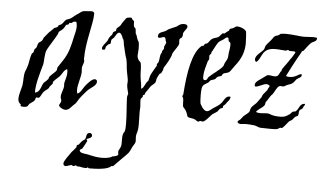

<svg xmlns="http://www.w3.org/2000/svg" viewBox="-50 -512 1444 860"><g transform="rotate(5 672.5 -82.0)"><path d="M377 -128C375 -130 372 -131 370 -131C357 -131 340 -111 333 -103C316 -83 314 -67 297 -60C295 -64 294 -70 294 -77C294 -102 308 -136 308 -158C308 -163 307 -170 307 -177C307 -184 315 -199 315 -207C315 -212 313 -214 313 -216C313 -299 341 -374 341 -423C341 -431 333 -433 327 -433C319 -433 310 -431 301 -431C282 -431 278 -420 264 -413C252 -405 245 -396 234 -391C229 -388 222 -388 217 -384C211 -379 208 -372 202 -366C196 -360 192 -360 187 -358C187 -358 185 -352 184 -351C178 -346 174 -346 169 -344C165 -341 158 -332 154 -329C143 -320 139 -312 125 -296C123 -292 122 -286 118 -282C114 -277 106 -274 104 -271C100 -265 99 -255 96 -249C96 -247 90 -244 89 -241C86 -236 87 -231 85 -227C84 -225 79 -222 78 -220C72 -205 69 -180 67 -172C63 -157 59 -146 56 -140C49 -122 52 -99 49 -77C46 -60 36 -35 36 -14C36 5 49 9 49 11C49 13 48 15 48 16C48 19 56 20 62 20C85 20 80 10 89 3C99 -5 106 -7 111 -16C112 -19 112 -27 117 -27C119 -27 122 -26 124 -26C133 -26 135 -42 147 -56C155 -64 168 -70 169 -77C169 -80 184 -94 184 -97C184 -99 183 -101 183 -102C183 -103 184 -103 184 -103C192 -114 204 -122 213 -132C223 -144 228 -160 242 -165C244 -160 244 -155 244 -149C244 -129 234 -106 234 -98C234 -96 235 -93 235 -91C235 -74 224 -56 224 -41C224 -27 228 -30 228 -23C228 -11 220 -7 220 -1C220 6 236 17 250 17C264 17 274 3 282 -5C293 -15 295 -17 300 -26C309 -43 326 -61 337 -74C354 -93 380 -101 380 -121C380 -124 379 -126 377 -128ZM264 -380C267 -373 268 -366 268 -358C268 -343 263 -327 260 -314C251 -271 244 -238 220 -202C213 -190 205 -181 198 -169C197 -166 197 -157 195 -154C190 -147 173 -134 166 -125C163 -122 164 -117 162 -114C158 -109 152 -103 147 -99C132 -89 135 -52 107 -48C107 -88 121 -133 133 -176C137 -192 134 -227 144 -245C154 -264 178 -300 187 -318C188 -320 189 -327 191 -329C195 -333 204 -338 209 -344C215 -351 217 -358 220 -362C223 -364 229 -363 231 -366C234 -368 232 -373 236 -373C238 -373 240 -372 241 -372C245 -372 249 -380 258 -380C260 -380 262 -380 264 -380Z M761 -406C758 -411 752 -412 745 -412C731 -412 723 -405 714 -398C676 -382 680 -384 670 -376C655 -366 634 -368 634 -347C634 -342 638 -341 641 -341C648 -341 656 -346 661 -346C666 -346 669 -343 670 -333C670 -329 674 -324 674 -322C673 -318 666 -304 666 -304C666 -303 666 -302 666 -301C666 -299 666 -297 666 -295C666 -292 658 -283 658 -281C658 -280 659 -279 659 -278C659 -274 656 -276 656 -274C647 -257 653 -233 641 -224C640 -223 640 -223 640 -222C640 -221 641 -218 641 -217V-216C632 -200 622 -185 615 -169C612 -161 611 -150 608 -144C607 -142 602 -139 601 -136C593 -123 589 -108 579 -107V-113C579 -130 573 -146 572 -165C570 -183 572 -203 568 -220C566 -227 560 -229 557 -234C552 -243 551 -248 551 -254C551 -263 553 -271 553 -286C553 -298 552 -311 550 -315C543 -325 541 -335 538 -344C538 -347 535 -347 535 -348C532 -358 534 -364 531 -373C531 -375 525 -378 524 -380C521 -390 523 -399 521 -406C520 -407 514 -411 513 -413C509 -419 514 -418 506 -420C507 -420 491 -419 488 -417C483 -414 472 -395 469 -392C467 -388 465 -384 462 -380C457 -374 452 -372 447 -366C445 -363 446 -357 444 -354C441 -352 435 -351 433 -348C431 -345 431 -339 429 -337C428 -334 424 -332 422 -329C414 -318 413 -312 411 -308C403 -294 389 -285 389 -271C389 -265 395 -266 397 -266C407 -266 403 -277 407 -282C411 -287 416 -291 418 -293C431 -293 424 -306 429 -315C431 -318 438 -322 440 -326C447 -336 451 -348 461 -348C468 -348 476 -332 477 -326C477 -322 480 -323 480 -322C485 -312 484 -298 488 -286C492 -269 498 -242 502 -234C507 -214 506 -196 510 -176C512 -162 517 -147 517 -134C517 -129 516 -124 516 -119C516 -106 524 -82 524 -78C524 -77 520 -71 520 -62C520 -37 526 15 526 54C526 66 526 78 524 86C522 97 518 95 517 101C514 110 514 119 514 126C514 134 514 142 514 147C514 166 502 174 502 183C502 186 503 191 503 195C503 197 503 198 502 199C501 199 494 203 495 203C485 206 484 205 477 207C474 208 474 210 473 210C461 215 445 217 430 217C410 217 390 213 378 210C358 204 330 207 330 192C330 187 337 188 342 181C348 172 360 147 360 147C360 146 356 143 356 140C356 137 379 135 379 122C379 120 377 111 369 111C349 111 356 132 349 141C346 144 339 147 335 152C330 157 328 161 323 167C321 169 320 167 316 170C313 173 315 178 313 181C301 196 295 202 294 203C283 220 262 245 262 257C262 262 265 268 272 268C280 268 291 262 298 261C302 261 303 265 308 265C313 265 313 261 319 261C320 261 322 265 327 265C330 265 332 265 335 265C345 267 353 269 363 269C371 269 369 266 371 265C374 265 376 269 378 269C411 269 463 267 477 250C477 250 478 250 478 250C480 250 482 250 483 250C486 250 496 238 502 232L538 196C555 180 555 173 564 155C570 144 576 139 576 129C576 124 575 118 575 112C574 99 581 88 582 75C583 67 583 59 583 51C583 31 582 10 582 -4C582 -14 583 -18 583 -25C583 -35 581 -46 581 -55C581 -67 590 -67 590 -72C590 -74 590 -76 590 -77C590 -79 595 -80 597 -81C599 -85 599 -89 601 -92C601 -91 619 -117 622 -122C628 -128 638 -135 641 -140C644 -146 643 -157 648 -165C650 -170 654 -176 656 -180C656 -181 661 -182 663 -184L670 -198C672 -205 670 -208 674 -212C676 -216 693 -240 702 -264C704 -268 704 -273 706 -278C715 -294 732 -313 732 -324C732 -327 731 -332 731 -337C731 -349 738 -345 743 -354C746 -361 744 -368 746 -373C753 -386 762 -393 762 -400C762 -402 762 -404 761 -406Z M1029 -346C1029 -359 1027 -401 1025 -404C1021 -411 1005 -421 985 -422C976 -422 976 -418 970 -415C964 -411 956 -410 952 -408C950 -406 951 -402 949 -400C942 -396 930 -385 929 -385C928 -385 926 -386 924 -386C919 -386 910 -371 905 -368C896 -362 883 -362 876 -356C870 -353 862 -338 857 -335C855 -333 849 -333 846 -331C845 -330 844 -325 843 -324C840 -321 835 -323 832 -320C793 -287 777 -200 770 -98C770 -95 766 -90 766 -91C766 -86 769 -85 770 -83C774 -72 771 -51 774 -43C775 -40 783 -34 788 -25C794 -15 795 -3 799 1C804 5 820 5 828 8C834 10 842 18 848 18C851 18 853 14 856 14C859 14 863 16 866 16C878 16 894 -8 908 -21C915 -26 924 -30 930 -36C933 -39 935 -44 938 -47C942 -51 952 -52 952 -55C952 -56 952 -59 952 -60C952 -63 962 -69 963 -72C970 -84 981 -89 982 -105C979 -106 977 -106 975 -106C960 -106 951 -83 945 -76C937 -65 920 -55 912 -50C901 -44 893 -32 881 -32C865 -32 851 -62 850 -65C849 -71 848 -86 848 -102C848 -152 855 -145 876 -160C881 -163 882 -168 886 -171C892 -174 900 -175 905 -178C910 -181 910 -185 916 -189C921 -193 928 -192 934 -196C935 -197 936 -202 938 -204C943 -209 950 -209 956 -211C971 -215 972 -223 985 -240C1006 -267 1027 -296 1029 -346ZM960 -346C960 -342 961 -338 961 -335C961 -320 956 -304 956 -291C955 -273 953 -273 945 -258C941 -252 940 -243 938 -240C923 -220 892 -201 876 -185C871 -181 872 -170 861 -170C851 -170 852 -179 852 -187C852 -208 860 -232 865 -251C866 -257 872 -262 872 -267C872 -271 871 -275 871 -278C871 -287 879 -288 879 -292C879 -293 879 -295 879 -297C880 -295 898 -334 905 -342C910 -349 921 -354 930 -360C932 -361 937 -369 944 -369C953 -369 949 -359 952 -353C953 -352 959 -347 960 -346Z M1345 -402C1339 -404 1333 -404 1326 -404C1313 -404 1298 -402 1284 -402C1269 -402 1234 -408 1205 -408C1196 -408 1188 -407 1181 -406C1179 -405 1173 -399 1170 -398C1157 -396 1151 -390 1148 -384C1139 -370 1126 -359 1119 -348C1116 -343 1115 -333 1112 -329C1101 -315 1076 -301 1076 -282C1076 -278 1078 -274 1083 -271C1109 -289 1099 -336 1163 -336C1180 -336 1199 -333 1210 -333C1214 -333 1216 -336 1218 -337C1223 -337 1225 -333 1229 -333C1235 -333 1240 -333 1244 -333C1249 -333 1252 -333 1254 -329C1254 -327 1242 -308 1239 -303C1235 -298 1232 -295 1229 -289C1217 -270 1199 -251 1199 -242C1199 -237 1197 -240 1196 -238C1188 -226 1189 -214 1170 -214C1161 -214 1152 -217 1144 -217C1134 -217 1133 -212 1123 -206C1111 -195 1085 -185 1085 -168C1085 -165 1085 -161 1090 -161C1103 -161 1123 -176 1138 -176C1142 -176 1152 -173 1152 -168C1152 -165 1147 -160 1145 -154C1140 -146 1150 -156 1126 -129C1123 -125 1122 -118 1119 -114C1113 -106 1106 -96 1101 -89C1094 -81 1083 -73 1079 -67C1073 -57 1074 -48 1071 -45C1066 -38 1054 -31 1046 -23C1042 -19 1039 -13 1035 -9C1031 -4 1023 -2 1023 3C1023 10 1033 12 1037 12C1044 12 1051 10 1059 10C1072 10 1087 11 1101 13C1110 15 1118 20 1126 21C1140 21 1155 22 1169 22C1181 22 1191 22 1199 21C1206 20 1215 13 1215 13C1217 13 1220 14 1222 14C1227 14 1242 -6 1247 -12C1253 -21 1259 -22 1265 -26C1271 -32 1274 -38 1279 -42C1283 -44 1288 -45 1290 -48C1294 -54 1291 -64 1294 -70C1299 -80 1307 -74 1312 -92C1313 -94 1317 -96 1317 -100C1317 -101 1316 -102 1316 -103C1293 -103 1293 -79 1279 -67C1277 -64 1267 -65 1265 -63C1260 -60 1257 -54 1254 -52C1237 -40 1230 -36 1211 -36C1169 -36 1167 -46 1151 -46C1142 -46 1131 -44 1122 -44C1114 -44 1107 -45 1101 -48C1112 -64 1126 -66 1137 -81C1140 -85 1139 -92 1141 -96C1150 -105 1156 -123 1167 -132C1178 -145 1186 -173 1200 -173C1204 -173 1209 -172 1213 -172C1219 -173 1222 -177 1229 -180C1248 -187 1247 -185 1257 -194C1263 -200 1265 -205 1269 -209C1276 -216 1291 -218 1291 -230C1291 -231 1291 -232 1290 -234C1274 -234 1267 -217 1236 -217C1230 -217 1225 -218 1221 -220C1235 -249 1250 -276 1265 -304C1271 -315 1279 -327 1283 -337C1284 -337 1290 -339 1290 -340C1300 -353 1309 -366 1319 -376C1328 -385 1345 -384 1345 -400ZM1238 -302 1239 -303C1239 -303 1238 -302 1238 -302Z"/></g></svg>

Font: Jim Nightshade
Style: Regular
Weight: 400
Designer: Astigmatic (AOETI)
Foundry: Astigmatic (AOETI)
Version: Version 1.000